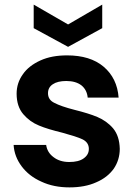

<svg xmlns="http://www.w3.org/2000/svg" viewBox="-20 -803 585 832"><path d="M281 9C281 9 281 9 281 9C325 9 364 2 397 -13C430 -27 455 -47 473 -72C490 -97 499 -126 499 -158C499 -158 499 -158 499 -158C498 -195 489 -224 470 -247C451 -269 428 -285 402 -296C376 -307 343 -317 303 -327C303 -327 303 -327 303 -327C264 -337 235 -347 216 -357C197 -366 188 -380 188 -399C188 -399 188 -399 188 -399C188 -416 195 -429 209 -438C222 -447 242 -452 267 -452C267 -452 267 -452 267 -452C294 -452 316 -446 333 -433C349 -420 358 -402 360 -380C360 -380 494 -380 494 -380C494 -380 494 -380 494 -380C490 -436 468 -481 429 -514C390 -547 337 -563 271 -563C271 -563 271 -563 271 -563C226 -563 188 -556 155 -541C122 -526 96 -506 79 -481C61 -456 52 -428 52 -397C52 -397 52 -397 52 -397C52 -360 62 -330 81 -308C100 -286 122 -270 149 -259C175 -248 209 -238 250 -228C250 -228 250 -228 250 -228C290 -217 319 -208 338 -199C356 -190 365 -176 365 -158C365 -158 365 -158 365 -158C365 -141 358 -128 343 -117C328 -106 307 -101 280 -101C280 -101 280 -101 280 -101C253 -101 230 -108 212 -122C193 -136 183 -154 180 -175C180 -175 39 -175 39 -175C39 -175 39 -175 39 -175C41 -141 53 -110 74 -82C95 -54 123 -32 159 -16C195 1 236 9 281 9ZM423 -783C423 -783 275 -697 275 -697C275 -697 126 -783 126 -783C126 -783 126 -681 126 -681C126 -681 275 -600 275 -600C275 -600 423 -681 423 -681C423 -681 423 -783 423 -783Z"/></svg>

Font: Girnar Poppins
Style: SemiBold
Weight: 500
Designer: Ninad Kale (Devanagari), Jonny Pinhorn (Latin)
Foundry: Indian Type Foundry
Version: ""